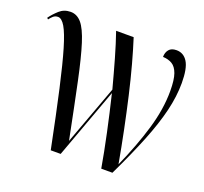

<svg xmlns="http://www.w3.org/2000/svg" viewBox="-125 -872 1079 1018"><g transform="rotate(20 414.5 -363.5)"><path d="M259 0Q220 -193 190.5 -324Q161 -455 138 -532.5Q115 -610 95 -644Q75 -678 54 -678Q38 -678 27 -668Q16 -658 8 -647L1 -654Q19 -679 45 -702.5Q71 -726 108 -726Q144 -726 170 -695.5Q196 -665 219 -592.5Q242 -520 268.5 -395Q295 -270 333 -80L456 -414Q434 -497 412 -574Q390 -651 368 -714H467Q486 -655 507 -578.5Q528 -502 548 -415Q568 -328 587 -235.5Q606 -143 622 -53Q680 -183 713.5 -296.5Q747 -410 747 -511Q747 -575 735 -608.5Q723 -642 701 -655Q679 -668 649 -669Q649 -694 662.5 -710.5Q676 -727 705 -727Q745 -727 767.5 -691Q790 -655 790 -572Q790 -497 770 -414Q750 -331 709.5 -230Q669 -129 607 0H544Q529 -87 507 -190Q485 -293 460 -396L315 0Z"/></g></svg>

Font: Noto Serif Display Condensed
Style: Regular
Weight: 400
Width: 3
Designer: Monotype Design Team
Foundry: Monotype Imaging Inc.
Version: Version 2.009